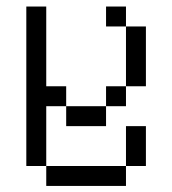

<svg xmlns="http://www.w3.org/2000/svg" viewBox="-20 -458 540 602"><path d="M125 62.5V125H375V62.5ZM125 62.5V-125H187.5V-62.5H312.5V-125H187.5V-187.5H125Q125 -187.5 125 -437.5H62.5Q62.5 -437.5 62.5 62.5ZM375 62.5H437.5Q437.5 62.5 437.5 -62.5H375Q375 -62.5 375 62.5ZM312.5 -125H375V-187.5H312.5ZM375 -187.5H437.5V-375H375ZM375 -375V-437.5H312.5V-375Z"/></svg>

Font: UnifontExMono
Style: Regular
Weight: 500
Version: Version 15.0.06